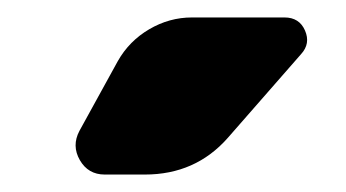

<svg xmlns="http://www.w3.org/2000/svg" viewBox="-20 -790 396 220"><path d="M306 -770Q323 -770 329.5 -755Q336 -740 325 -728L241 -632Q204 -590 146 -590H100Q81 -590 71.5 -606.5Q62 -623 71 -640L115 -720Q128 -743 151 -756.5Q174 -770 200 -770Z"/></svg>

Font: Rounded Mplus 1c Black
Style: Regular
Weight: 900
Version: Version 1.059.20150529